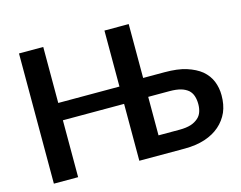

<svg xmlns="http://www.w3.org/2000/svg" viewBox="-99 -877 1292 1030"><g transform="rotate(-15 546.5 -361.5)"><path d="M689.9 -105H807.6Q844.2 -105 870.6 -113.3Q893.1 -120.6 911.1 -136.2Q926.3 -149.4 933.1 -169.9Q939.5 -189 939.5 -211.9Q939.5 -236.8 933.1 -256.3Q926.8 -276.4 911.6 -290.5Q894.5 -304.7 871.1 -311.5Q845.7 -318.8 808.1 -318.8H689.9ZM689.9 -423.8H808.1Q881.8 -423.8 929.2 -408.7Q979.5 -392.6 1011.2 -366.7Q1043 -339.4 1057.6 -303.7Q1072.3 -267.1 1072.3 -225.6Q1072.3 -172.9 1055.2 -132.8Q1036.6 -91.3 1002.9 -62Q969.7 -32.7 919.9 -16.1Q870.1 0 807.6 0H555.2V-315.9H215.3V0H80.6V-723.1H215.3V-412.1H555.2V-723.1H689.9Z"/></g></svg>

Font: Lato-SemiBold
Style: Bold
Weight: 500
Designer: Lukasz Dziedzic with Adam Twardoch and Botio Nikoltchev
Foundry: tyPoland Lukasz Dziedzic
Version: ""